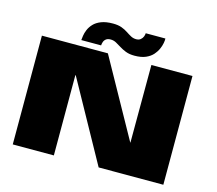

<svg xmlns="http://www.w3.org/2000/svg" viewBox="-117 -1004 1298 1151"><g transform="rotate(15 532.0 -428.0)"><path d="M54 0H309V-498H311.5L587 0H988.5V-675H733.5L732.5 -193H731.5L463.5 -675H54ZM620.5 -702.5Q662.5 -702.5 690 -714.5Q717.5 -726.5 734 -745.2Q750.5 -764 759.2 -784Q768 -804 771.2 -822Q774.5 -840 773.5 -850H651.5Q651.5 -841 647 -829.2Q642.5 -817.5 632 -809Q621.5 -800.5 605.5 -800.5Q587 -800.5 571.8 -808.8Q556.5 -817 539.8 -828.2Q523 -839.5 501.2 -847.5Q479.5 -855.5 447.5 -855.5Q404 -855.5 374.8 -844Q345.5 -832.5 328.5 -814.2Q311.5 -796 303 -775.5Q294.5 -755 292.2 -737.5Q290 -720 289 -710.5H412Q412 -719 415.8 -731Q419.5 -743 429.8 -751.2Q440 -759.5 458.5 -759.5Q477 -759.5 493 -750.8Q509 -742 526.5 -731Q544 -720 566.2 -711.2Q588.5 -702.5 620.5 -702.5Z"/></g></svg>

Font: Anybody Expanded Black
Style: Regular
Weight: 900
Width: 7
Designer: Tyler Finck
Foundry: Etcetera Type Company
Version: Version 1.113;gftools[0.9.25]